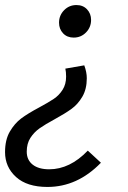

<svg xmlns="http://www.w3.org/2000/svg" viewBox="-34 -527 506 761"><path d="M327 -448Q327 -419 307 -398.5Q287 -378 258 -378Q232 -378 216 -395Q200 -412 200 -437Q200 -466 220 -486.5Q240 -507 269 -507Q295 -507 311 -490Q327 -473 327 -448ZM-14 76Q-14 27 5 -5.5Q24 -38 50 -57.5Q76 -77 121 -101Q158 -121 179 -135Q200 -149 214 -171Q228 -193 228 -223Q228 -242 225 -255L300 -268Q310 -241 310 -217Q310 -174 292.5 -144Q275 -114 249.5 -95.5Q224 -77 182 -54Q145 -34 123 -18.5Q101 -3 86.5 19.5Q72 42 72 74Q72 107 95.5 125.5Q119 144 161 144Q243 144 314 70L366 118Q273 214 154 214Q73 214 29.5 174.5Q-14 135 -14 76Z"/></svg>

Font: Fira Sans Book
Style: Italic
Weight: 350
Italic angle: -8°
Designer: bBox Type GmbH & Carrois Corporate GbR & Edenspiekermann AG
Foundry: bBox Type GmbH & Carrois Corporate GbR & Edenspiekermann AG
Version: Version 4.301